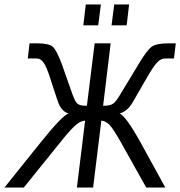

<svg xmlns="http://www.w3.org/2000/svg" viewBox="-25 -844 811 864"><path d="M366 -368C345 -368 331 -371 324 -377C317 -382 310 -396 302 -417L253 -556C237 -598 224 -624 212 -634C201 -644 177 -649 142 -649H108L100 -581H138C151 -581 161 -576 169 -565C178 -554 186 -535 195 -510L229 -406C241 -368 252 -344 283 -333C264 -327 222 -283 157 -202L-5 0H82L245 -202C279 -245 304 -272 319 -284C333 -295 346 -301 358 -301L321 0H394L431 -301C442 -301 454 -295 466 -284C478 -272 496 -245 520 -202L633 0H719L608 -202C563 -283 531 -327 513 -333C548 -344 564 -367 585 -406L645 -510C660 -535 673 -554 684 -565C695 -576 707 -581 719 -581H758L766 -649H732C697 -649 672 -644 658 -634C644 -624 624 -598 599 -556L515 -417C502 -396 492 -382 483 -377C475 -371 460 -368 439 -368L473 -649H401ZM417 -730 429 -824H361L350 -730ZM545 -730 556 -824H489L477 -730Z"/></svg>

Font: Gamestation Condensed
Style: Italic
Weight: 400
Width: 3
Designer: Jonas Hecksher
Foundry: Jonas Hecksher, Playtypeª, e-types AS
Version: Version 1.003